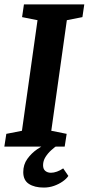

<svg xmlns="http://www.w3.org/2000/svg" viewBox="-25 -668 404 875"><path d="M-5.2 0 3.8 -58 75 -72 146 -576 75.6 -590 84.1 -648H359.1L350.6 -590L279.6 -576L208.7 -72L278.8 -58L269.8 0ZM174.6 186.8Q132.4 186.8 106.7 170.1Q81 153.4 81 116.4Q81 81.9 99.6 56.1Q118.2 30.2 144.5 12.1Q170.8 -6.1 194.7 -16.9H254.7Q250 -14.9 236.6 -5.8Q223.2 3.2 208.2 16.8Q193.1 30.4 182.2 47.7Q171.3 65 171.3 85.1Q171.3 102.6 181.6 111Q191.9 119.3 207.1 119.3Q220 119.3 234.6 114.1Q249.2 108.9 263 99.3L286.5 133.7Q278.2 146.7 260.6 159Q243.1 171.3 220.9 179.1Q198.7 186.8 174.6 186.8Z"/></svg>

Font: Faustina Light
Style: Italic
Weight: 300
Italic angle: -8°
Designer: Alfonso Garcia
Foundry: http://www.omnibus-type.com
Version: Version 1.200